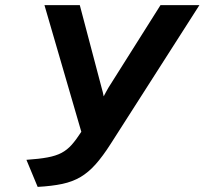

<svg xmlns="http://www.w3.org/2000/svg" viewBox="-20 -720 801 752"><path d="M127.5 12 83.5 -94Q133.4 -97.4 166.1 -103.5Q198.7 -109.5 220.9 -121.2Q243.1 -132.9 260.8 -152.9Q278.5 -172.8 298.5 -203.8L154.1 -700H292.5L378.1 -375.8Q380.6 -367.8 382.6 -359.1Q384.6 -350.4 386.1 -342.6Q389.7 -349.8 394.8 -359Q399.9 -368.2 404.7 -376.6L608.7 -700H761.1L413.7 -156.8Q382.8 -108.3 354.8 -76.8Q326.8 -45.3 295.6 -26.8Q264.4 -8.3 224 0.3Q183.7 8.9 127.5 12Z"/></svg>

Font: Overpass
Style: Italic
Weight: 400
Italic angle: -10°
Designer: Delve Withrington, Dave Bailey, Thomas Jockin
Foundry: Delve Fonts LLC
Version: Version 4.000